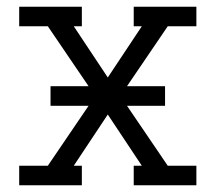

<svg xmlns="http://www.w3.org/2000/svg" viewBox="-20 -550 640 570"><path d="M37 0V-58H122L243 -236H130V-294H243L122 -472H37V-530H223V-472H199L300 -320L401 -472H377V-530H563V-472H478L357 -294H470V-236H357L478 -58H563V0H377V-58H401L300 -210L199 -58H223V0Z"/></svg>

Font: Iosevka Slab Light Extended
Style: Regular
Weight: 300
Width: 7
Monospace: yes
Designer: Belleve Invis
Foundry: Belleve Invis
Version: Version 11.1.0; ttfautohint (v1.8.3)